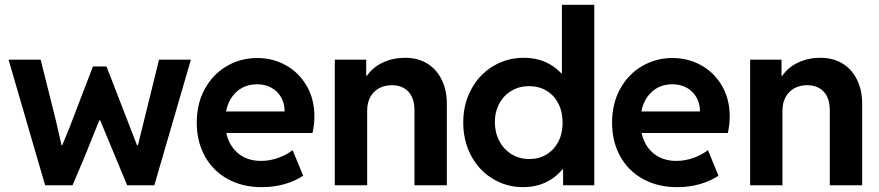

<svg xmlns="http://www.w3.org/2000/svg" viewBox="-20 -772 3662 800"><path d="M15.6 -523.4H149.4L212.9 -269.5L236.3 -167H239.3L269.5 -240.2L367.2 -495.1H423.8L550.8 -167H554.7L580.1 -269.5L642.6 -523.4H775.4L623 0H509.8L397.5 -270.5H393.6L331.1 -115.2L282.2 0H168Z M799.8 -260.7Q799.8 -340.8 833.7 -402.1Q867.7 -463.4 925.3 -496.8Q982.9 -530.3 1051.8 -530.3Q1116.7 -530.3 1171.1 -500Q1225.6 -469.7 1257.8 -414.3Q1290 -358.9 1290 -287.1Q1290 -270.5 1288.3 -255.1Q1286.6 -239.7 1282.2 -217.8H922.9Q934.6 -164.1 972.7 -132.8Q1010.7 -101.6 1067.4 -101.6Q1104.5 -101.6 1139.6 -114.3Q1174.8 -127 1199.2 -146.5L1243.2 -40Q1211.4 -18.1 1166.5 -5.1Q1121.6 7.8 1071.3 7.8Q989.7 7.8 928.2 -26.4Q866.7 -60.5 833.3 -121.6Q799.8 -182.6 799.8 -260.7ZM1166 -307.6Q1166 -340.8 1151.4 -366.5Q1136.7 -392.1 1110.8 -406.5Q1085 -420.9 1051.8 -420.9Q1001 -420.9 966.6 -390.4Q932.1 -359.9 921.9 -307.6Z M1375 -523.4H1505.9V-456.1H1508.8Q1533.7 -492.2 1575.7 -511.7Q1617.7 -531.2 1668 -531.2Q1722.7 -531.2 1762 -506.1Q1801.3 -481 1821.5 -437.7Q1841.8 -394.5 1841.8 -340.8V0H1707V-311.5Q1707 -362.8 1681.9 -389.9Q1656.7 -417 1612.3 -417Q1583 -417 1559.8 -404.5Q1536.6 -392.1 1523.2 -368.2Q1509.8 -344.2 1509.8 -310.5V0H1375Z M2326.2 0V-66.4H2323.7Q2293.9 -30.8 2252.4 -11.5Q2210.9 7.8 2160.2 7.8Q2090.3 7.8 2033 -27.1Q1975.6 -62 1942.9 -123.5Q1910.2 -185.1 1910.2 -261.7Q1910.2 -338.4 1943.6 -400.1Q1977.1 -461.9 2034.9 -496.6Q2092.8 -531.2 2163.1 -531.2Q2210.9 -531.2 2250.2 -514.6Q2289.6 -498 2318.4 -466.8H2321.3V-752H2456.1V0ZM2324.2 -260.7Q2324.2 -306.2 2306.4 -340.8Q2288.6 -375.5 2256.8 -394.3Q2225.1 -413.1 2184.6 -413.1Q2144 -413.1 2111.6 -394Q2079.1 -375 2060.5 -340.6Q2042 -306.2 2042 -262.7Q2042 -219.7 2060.3 -184.8Q2078.6 -149.9 2111.3 -129.6Q2144 -109.4 2185.5 -109.4Q2225.6 -109.4 2257.1 -128.4Q2288.6 -147.5 2306.4 -181.6Q2324.2 -215.8 2324.2 -260.7Z M2530.3 -260.7Q2530.3 -340.8 2564.2 -402.1Q2598.1 -463.4 2655.8 -496.8Q2713.4 -530.3 2782.2 -530.3Q2847.2 -530.3 2901.6 -500Q2956.1 -469.7 2988.3 -414.3Q3020.5 -358.9 3020.5 -287.1Q3020.5 -270.5 3018.8 -255.1Q3017.1 -239.7 3012.7 -217.8H2653.3Q2665 -164.1 2703.1 -132.8Q2741.2 -101.6 2797.9 -101.6Q2835 -101.6 2870.1 -114.3Q2905.3 -127 2929.7 -146.5L2973.6 -40Q2941.9 -18.1 2897 -5.1Q2852.1 7.8 2801.8 7.8Q2720.2 7.8 2658.7 -26.4Q2597.2 -60.5 2563.7 -121.6Q2530.3 -182.6 2530.3 -260.7ZM2896.5 -307.6Q2896.5 -340.8 2881.8 -366.5Q2867.2 -392.1 2841.3 -406.5Q2815.4 -420.9 2782.2 -420.9Q2731.4 -420.9 2697 -390.4Q2662.6 -359.9 2652.3 -307.6Z M3105.5 -523.4H3236.3V-456.1H3239.3Q3264.2 -492.2 3306.2 -511.7Q3348.1 -531.2 3398.4 -531.2Q3453.1 -531.2 3492.4 -506.1Q3531.7 -481 3552 -437.7Q3572.3 -394.5 3572.3 -340.8V0H3437.5V-311.5Q3437.5 -362.8 3412.4 -389.9Q3387.2 -417 3342.8 -417Q3313.5 -417 3290.3 -404.5Q3267.1 -392.1 3253.7 -368.2Q3240.2 -344.2 3240.2 -310.5V0H3105.5Z"/></svg>

Font: Reddit Sans Chocolate
Style: Bold
Weight: 700
Designer: Stephen Hutchings
Foundry: Reddit
Version: Version 1.011